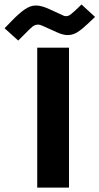

<svg xmlns="http://www.w3.org/2000/svg" viewBox="-100 -834 442 853"><path d="M182.1 -764.6Q188 -762.2 192.4 -762.2Q204.1 -762.2 213.1 -769.3Q222.2 -776.4 232.9 -786.1L262.2 -814L322.3 -758.8L289.1 -727.5Q265.1 -704.6 244.6 -691.4Q224.1 -678.2 200.7 -678.2Q179.7 -678.2 153.3 -690.4L90.3 -718.8Q78.1 -724.6 68.4 -724.6Q54.7 -724.6 42.7 -714.4Q30.8 -704.1 13.7 -686.5L-19 -653.8L-79.6 -708.5L-45.9 -743.2Q-15.6 -774.4 9.5 -792Q34.7 -809.6 59.6 -809.6Q72.8 -809.6 87.4 -805.4Q102.1 -801.3 119.1 -793.5ZM206.5 -622.1V-0.5H65.4V-622.1Z"/></svg>

Font: Vazirmatn UI FD Black
Style: Regular
Weight: 900
Designer: Saber Rastikerdar
Foundry: Saber Rastikerdar
Version: Version 33.003